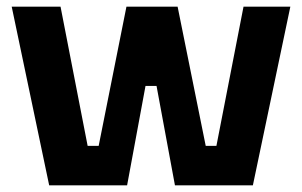

<svg xmlns="http://www.w3.org/2000/svg" viewBox="-20 -554 903 574"><path d="M127 0 15 -534H161L242 -118H275L358 -534H511L595 -118H627L708 -534H848L736 0H503L448 -297H415L360 0Z"/></svg>

Font: Mozilla Headline ExtraLight
Style: Regular
Weight: 200
Designer: Studio DRAMA
Foundry: Studio DRAMA
Version: Version 1.000